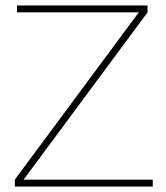

<svg xmlns="http://www.w3.org/2000/svg" viewBox="-20 -680 607 700"><path d="M66 -25H537V0H34V-25L486 -635H42V-660H518V-635Z"/></svg>

Font: Elaine Sans ExtraLight
Style: Regular
Weight: 275
Designer: Wei Huang
Foundry: Wei Huang
Version: Version 2.001;December 24, 2019;FontCreator 12.0.0.2547 64-b